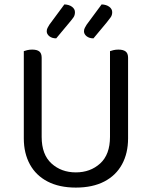

<svg xmlns="http://www.w3.org/2000/svg" viewBox="-20 -838 689 871"><path d="M324 13Q249 13 196 -14.5Q143 -42 115.5 -92.5Q88 -143 88 -210V-292H169V-217Q169 -137 213.5 -96.5Q258 -56 324 -56Q390 -56 434.5 -96.5Q479 -137 479 -217V-292H561V-210Q561 -143 533.5 -92.5Q506 -42 453 -14.5Q400 13 324 13ZM169 -251H88V-606Q93 -608 103.5 -610.5Q114 -613 126 -613Q148 -613 158.5 -604.5Q169 -596 169 -576ZM561 -251H479V-606Q484 -608 494.5 -610.5Q505 -613 517 -613Q539 -613 550 -604.5Q561 -596 561 -576ZM204 -726 272 -818Q294 -817 307 -807Q320 -797 320 -783Q320 -769 313.5 -759.5Q307 -750 295 -736L235 -664Q216 -664 204 -673.5Q192 -683 192 -696Q192 -705 196 -712Q200 -719 204 -726ZM373 -726 441 -818Q463 -817 476 -807Q489 -797 489 -783Q489 -769 482 -759.5Q475 -750 464 -736L404 -664Q385 -664 373 -673.5Q361 -683 361 -696Q361 -705 365 -712Q369 -719 373 -726Z"/></svg>

Font: Baloo Bhaina 2
Style: Regular
Weight: 400
Designer: Yesha Goshar, Manish Minz, Shuchita Grover and Ek Type
Foundry: Ek Type
Version: Version 1.700